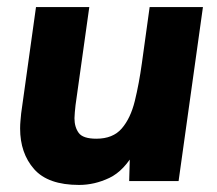

<svg xmlns="http://www.w3.org/2000/svg" viewBox="-20 -513 616 544"><path d="M204 11Q116 11 76.5 -34Q37 -79 37 -149Q37 -160 38 -170.5Q39 -181 40 -192L82 -493H233L194 -215Q193 -205 192 -195Q191 -185 191 -178Q191 -153 203 -136.5Q215 -120 253 -120Q300 -120 325 -149Q350 -178 362 -227Q374 -276 382 -334L404 -493H555L486 0H346L349 -108L364 -87Q332 -29 290 -9Q248 11 204 11Z"/></svg>

Font: Hanken Grotesk Black
Style: Italic
Weight: 900
Italic angle: -8°
Designer: Alfredo Marco Pradil
Foundry: Hanken Design Co.
Version: Version 3.013